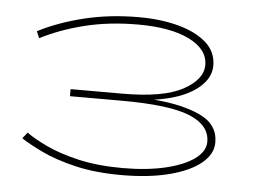

<svg xmlns="http://www.w3.org/2000/svg" viewBox="-42 -532 788 596"><g transform="rotate(5 352.0 -234.5)"><path d="M638 -114Q638 -78 603.5 -49.5Q569 -21 505.5 -4.5Q442 12 356 12Q274 12 211.5 -3Q149 -18 106.5 -38.5Q64 -59 40 -75L55 -94Q78 -77 119 -57.5Q160 -38 220 -24Q280 -10 358 -10Q433 -10 490.5 -23.5Q548 -37 580.5 -60.5Q613 -84 613 -114Q613 -166 549 -192Q485 -218 337 -218H176V-240H337Q465 -240 525.5 -273Q586 -306 586 -351Q586 -400 527.5 -429Q469 -458 368 -458Q277 -458 201 -439Q125 -420 65 -389L56 -410Q118 -442 197.5 -461.5Q277 -481 368 -481Q437 -481 492 -466Q547 -451 579 -422.5Q611 -394 611 -351Q611 -308 565.5 -275Q520 -242 437 -230Q526 -223 582 -196.5Q638 -170 638 -114Z"/></g></svg>

Font: BhuTuka Expanded One
Style: Regular
Weight: 400
Designer: Erin McLaughlin
Version: Version 1.000; ttfautohint (v1.8.3)